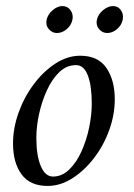

<svg xmlns="http://www.w3.org/2000/svg" viewBox="-20 -609 444 634"><path d="M245 -425Q304 -425 331.5 -384.5Q359 -344 359 -281Q359 -230 340.5 -179Q322 -128 290 -86.5Q258 -45 218.5 -20Q179 5 137 5Q79 5 51 -33.5Q23 -72 23 -135Q23 -186 41.5 -237.5Q60 -289 92 -331.5Q124 -374 163.5 -399.5Q203 -425 245 -425ZM231 -394Q200 -394 176 -371Q152 -348 135 -311Q118 -274 109 -232.5Q100 -191 100 -154Q100 -96 114.5 -61Q129 -26 155 -26Q185 -26 209 -49.5Q233 -73 249.5 -110Q266 -147 274.5 -188.5Q283 -230 283 -267Q283 -326 270 -360Q257 -394 231 -394ZM353 -589Q370 -589 379.5 -575Q389 -561 385 -543Q381 -525 366 -512.5Q351 -500 334 -500Q318 -500 307 -513Q296 -526 300 -544Q304 -562 320.5 -575.5Q337 -589 353 -589ZM186 -589Q203 -589 213 -575Q223 -561 219 -543Q215 -525 200 -512.5Q185 -500 168 -500Q152 -500 141 -513Q130 -526 134 -544Q138 -562 154 -575.5Q170 -589 186 -589Z"/></svg>

Font: Amiri
Style: Italic
Weight: 400
Italic angle: 10°
Designer: Khaled Hosny
Version: Version 0.113